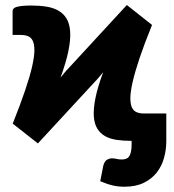

<svg xmlns="http://www.w3.org/2000/svg" viewBox="-20 -548 676 747"><path d="M627 2Q627 34.5 618.2 66.2Q609.5 98 590 123Q570.5 148 539.5 163.2Q508.5 178.5 464 178.5Q440 178.5 418.5 173.5Q397 168.5 370 157L382 96Q387 78.5 396.8 73.2Q406.5 68 415.5 68Q424 68 433.2 70.2Q442.5 72.5 454.5 72.5Q476 72.5 484 58Q492 43.5 492 14V0H489.5Q460 0 434.2 -3.8Q408.5 -7.5 389.5 -18Q370.5 -28.5 358.8 -47.2Q347 -66 345 -95.5Q343 -125 351.5 -167.2Q360 -209.5 381.5 -267Q370 -253 359.5 -241Q349 -229 340 -220L127.5 10L29.5 -67Q59 -141 77.5 -195.5Q96 -250 104.8 -288.5Q113.5 -327 113.8 -351Q114 -375 107.8 -388.5Q101.5 -402 89.5 -407Q77.5 -412 61.5 -412H29V-505Q29 -510 32.5 -514.2Q36 -518.5 44.5 -521Q53 -523.5 67 -525Q81 -526.5 101.5 -526.5Q133.5 -526.5 160.5 -522.2Q187.5 -518 207.5 -506.5Q227.5 -495 239.2 -475.2Q251 -455.5 253 -424.2Q255 -393 246 -349.2Q237 -305.5 215.5 -246Q228 -262 239.5 -275Q251 -288 261 -298L473.5 -528.5L571.5 -451Q541.5 -377 523.2 -322.5Q505 -268 496.2 -229.8Q487.5 -191.5 487.2 -167.5Q487 -143.5 493.2 -130Q499.5 -116.5 511.5 -111.5Q523.5 -106.5 539.5 -106.5H627Z"/></svg>

Font: Lato ExtraBold
Style: Regular
Weight: 800
Designer: Lukasz Dziedzic with Adam Twardoch and Botio Nikoltchev
Foundry: tyPoland Lukasz Dziedzic
Version: Version 2.015; 2015-08-06; http://www.latofonts.com/